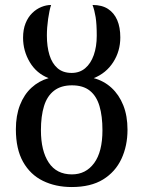

<svg xmlns="http://www.w3.org/2000/svg" viewBox="-20 -744 579 774"><path d="M269 10Q204 10 153 -15Q102 -40 73 -91.5Q44 -143 44 -223Q44 -278 60.5 -320.5Q77 -363 107 -390.5Q137 -418 176 -429Q127 -448 100 -493.5Q73 -539 73 -592Q73 -625 83 -650Q93 -675 110 -691.5Q127 -708 147 -716Q167 -724 186 -724Q179 -703 174 -668Q169 -633 169 -601Q169 -556 179.5 -522Q190 -488 212 -469Q234 -450 269 -450Q301 -450 323.5 -469Q346 -488 358 -522Q370 -556 370 -600Q370 -647 365.5 -675Q361 -703 353 -724Q391 -724 415.5 -708Q440 -692 452.5 -663Q465 -634 465 -593Q465 -538 436.5 -493.5Q408 -449 358 -429Q399 -418 429.5 -390Q460 -362 477 -319.5Q494 -277 494 -221Q494 -156 469.5 -103.5Q445 -51 395.5 -20.5Q346 10 269 10ZM270 -41Q326 -41 359.5 -86.5Q393 -132 393 -219Q393 -276 381 -316.5Q369 -357 342 -378.5Q315 -400 270 -400Q226 -400 198 -378.5Q170 -357 157.5 -316.5Q145 -276 145 -219Q145 -136 176.5 -88.5Q208 -41 270 -41Z"/></svg>

Font: Noto Serif ExtraCondensed
Style: Regular
Weight: 400
Width: 2
Designer: Monotype Design Team
Foundry: Monotype Imaging Inc.
Version: Version 2.013